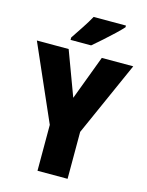

<svg xmlns="http://www.w3.org/2000/svg" viewBox="-135 -1009 837 1091"><g transform="rotate(15 283.5 -463.5)"><path d="M284 -453 382 -714H567L372 -276V0H195V-270L0 -714H187ZM467 -917Q451 -899 422.5 -872Q394 -845 362.5 -817Q331 -789 305 -767H184V-781Q208 -817 233.5 -855.5Q259 -894 277 -927H467Z"/></g></svg>

Font: Noto Sans Malayalam Condensed Black
Style: Regular
Weight: 900
Width: 3
Designer: Jelle Bosma - Monotype Design Team
Foundry: Monotype Imaging Inc.
Version: Version 2.104; ttfautohint (v1.8.4.7-5d5b)